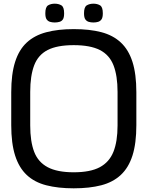

<svg xmlns="http://www.w3.org/2000/svg" viewBox="-20 -1011 801 1042"><path d="M380 11Q295 11 231 -5.5Q167 -22 125 -61.5Q83 -101 62 -167Q41 -233 41 -332V-510Q41 -609 62 -675Q83 -741 125 -780Q167 -819 231 -836Q295 -853 380 -853Q466 -853 529.5 -836.5Q593 -820 635.5 -780.5Q678 -741 699 -675Q720 -609 720 -510V-332Q720 -233 699 -167Q678 -101 635.5 -61.5Q593 -22 529.5 -5.5Q466 11 380 11ZM380 -76Q470 -76 521.5 -103.5Q573 -131 595.5 -187Q618 -243 618 -330V-512Q618 -600 596 -656.5Q574 -713 522 -739.5Q470 -766 380 -766Q290 -766 238.5 -739.5Q187 -713 165.5 -656.5Q144 -600 144 -512V-330Q144 -243 165.5 -187Q187 -131 239 -103.5Q291 -76 380 -76ZM487 -889Q473 -889 461.5 -892.5Q450 -896 443 -906Q436 -916 436 -939Q436 -973 451 -982Q466 -991 487 -991Q508 -991 523 -982Q538 -973 538 -939Q538 -916 531 -906Q524 -896 512.5 -892.5Q501 -889 487 -889ZM277 -889Q263 -889 251.5 -892.5Q240 -896 233 -906Q226 -916 226 -939Q226 -973 241 -982Q256 -991 277 -991Q298 -991 313 -982Q328 -973 328 -939Q328 -916 321.5 -906Q315 -896 303 -892.5Q291 -889 277 -889Z"/></svg>

Font: Matangi SemiBold
Style: Regular
Weight: 600
Designer: Prashant Pant
Foundry: The Graphic Ant
Version: Version 3.002